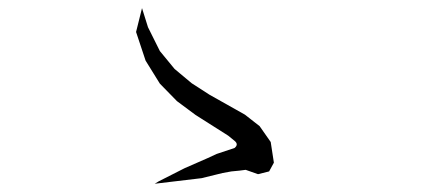

<svg xmlns="http://www.w3.org/2000/svg" viewBox="-20 -647 1040 472"><path d="M614.3 -218.8 584 -229.5 568.4 -227.5 548.8 -225.6 527.3 -221.7 475.6 -209 360.4 -195.3 370.1 -201.2 433.6 -233.4 489.3 -257.8 512.7 -268.6 556.6 -283.2Q567.4 -292 556.6 -300.8L541 -313.5L460.9 -364.3L415 -398.4L373 -441.4L337.9 -498L314.5 -568.4L329.1 -627L343.8 -580.1L373 -521.5L409.2 -477.5L451.2 -442.4L495.1 -414.1L582 -365.2L618.2 -336.9L645.5 -297.9L653.3 -247.1L641.6 -225.6Z"/></svg>

Font: B2 Hana
Style: Regular
Weight: 500
Version: 2020-08-05; (max)